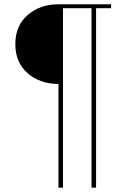

<svg xmlns="http://www.w3.org/2000/svg" viewBox="-20 -718 631 887"><path d="M250 148.9V-330.1Q165 -330.1 107.9 -379.6Q50.8 -429.2 50.8 -514.2Q50.8 -599.1 107.9 -648.7Q165 -698.2 250 -698.2H493.2V-680.2H423.8V148.9H402.8V-680.2H271V148.9Z"/></svg>

Font: Anuphan Thin
Style: Regular
Weight: 250
Designer: Mike Abbink, Paul van der Laan, Pieter van Rosmalen, Mint Tantisuwanna
Foundry: Bold Monday; Cadson Demak
Version: Version 3.002;hotconv 1.0.109;makeotfexe 2.5.65596